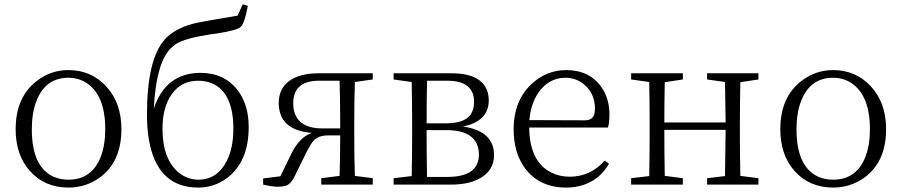

<svg xmlns="http://www.w3.org/2000/svg" viewBox="-20 -847 4137 881"><path d="M293.9 13.7Q184.6 13.7 116.2 -63.5Q51.8 -136.7 51.8 -253.9Q51.8 -403.3 151.4 -477.5Q214.8 -525.4 293.9 -525.4Q398.4 -525.4 467.8 -450.2Q537.1 -375 537.1 -253.9Q537.1 -101.6 433.6 -29.3Q371.1 13.7 293.9 13.7ZM293.9 -22.5Q401.4 -22.5 442.4 -127.9Q462.9 -181.6 462.9 -253.9Q462.9 -409.2 377.9 -465.8Q340.8 -490.2 293.9 -490.2Q187.5 -490.2 146.5 -381.8Q126 -328.1 126 -253.9Q126 -82 225.6 -36.1Q256.8 -22.5 293.9 -22.5Z M890.6 -22.5Q977.5 -22.5 1021.5 -110.4Q1050.8 -169.9 1050.8 -255.9Q1050.8 -420.9 954.1 -463.9Q924.8 -476.6 889.6 -476.6Q799.8 -476.6 754.9 -393.6Q725.6 -337.9 725.6 -256.8Q725.6 -115.2 801.8 -53.7Q841.8 -22.5 890.6 -22.5ZM1093.8 -827.1 1117.2 -820.3Q1103.5 -745.1 1085.9 -724.6Q1068.4 -707 968.8 -692.4Q967.8 -692.4 946.3 -689.5Q830.1 -671.9 788.1 -645.5Q778.3 -638.7 771.5 -632.8Q697.3 -570.3 685.5 -347.7Q739.3 -511.7 899.4 -512.7Q1010.7 -512.7 1072.3 -430.7Q1121.1 -365.2 1121.1 -263.7Q1121.1 -103.5 1020.5 -29.3Q962.9 13.7 889.6 13.7Q713.9 13.7 668.9 -177.7Q654.3 -240.2 654.3 -319.3Q654.3 -574.2 735.4 -665Q741.2 -672.9 747.1 -677.7Q797.9 -723.6 882.8 -742.2Q905.3 -747.1 934.6 -752Q1016.6 -766.6 1070.3 -775.4Z M1457 -257.8H1541V-284.2Q1541 -394.5 1538.1 -476.6H1444.3Q1333 -476.6 1326.2 -385.7Q1325.2 -378.9 1325.2 -373Q1327.1 -258.8 1457 -257.8ZM1690.4 -482.4 1608.4 -470.7Q1605.5 -388.7 1605.5 -284.2V-226.6Q1605.5 -122.1 1608.4 -40L1690.4 -29.3V0H1454.1V-29.3L1538.1 -40Q1541 -118.2 1541 -225.6H1484.4Q1438.5 -225.6 1416 -198.2Q1404.3 -183.6 1386.7 -149.4L1329.1 -32.2Q1312.5 -2 1293 4.9Q1278.3 9.8 1253.9 9.8Q1228.5 9.8 1187.5 0V-28.3L1266.6 -38.1L1317.4 -142.6Q1354.5 -217.8 1411.1 -237.3Q1274.4 -248 1260.7 -350.6Q1258.8 -361.3 1258.8 -372.1Q1258.8 -463.9 1346.7 -496.1Q1385.7 -510.7 1438.5 -510.7H1690.4Z M1939.5 -35.2H2036.1Q2176.8 -36.1 2177.7 -137.7Q2175.8 -249 2030.3 -250H1937.5V-226.6Q1937.5 -144.5 1939.5 -35.2ZM2034.2 -476.6H1939.5Q1937.5 -373 1937.5 -281.2H2028.3Q2136.7 -281.2 2152.3 -351.6Q2155.3 -366.2 2155.3 -382.8Q2153.3 -475.6 2034.2 -476.6ZM1786.1 -510.7H2051.8Q2191.4 -510.7 2217.8 -423.8Q2222.7 -406.2 2222.7 -386.7Q2222.7 -305.7 2137.7 -275.4Q2121.1 -269.5 2102.5 -266.6Q2246.1 -247.1 2247.1 -135.7Q2247.1 -59.6 2171.9 -23.4Q2123 0 2049.8 0H1786.1V-29.3L1869.1 -39.1Q1871.1 -150.4 1871.1 -226.6V-284.2Q1871.1 -361.3 1869.1 -470.7L1786.1 -482.4Z M2409.2 -295.9 2663.1 -294.9Q2705.1 -294.9 2709 -334Q2710 -340.8 2710 -347.7Q2710 -419.9 2657.2 -461.9Q2621.1 -490.2 2574.2 -490.2Q2497.1 -490.2 2449.2 -419.9Q2415 -368.2 2409.2 -295.9ZM2769.5 -261.7H2408.2Q2410.2 -102.5 2512.7 -53.7Q2549.8 -36.1 2595.7 -36.1Q2690.4 -37.1 2754.9 -110.4L2774.4 -95.7Q2719.7 -2 2610.4 11.7Q2593.8 13.7 2578.1 13.7Q2453.1 13.7 2386.7 -78.1Q2336.9 -148.4 2336.9 -253.9Q2336.9 -388.7 2424.8 -466.8Q2491.2 -525.4 2578.1 -525.4Q2685.5 -525.4 2741.2 -445.3Q2776.4 -392.6 2776.4 -322.3Q2776.4 -282.2 2769.5 -261.7Z M3460 -482.4 3377 -469.7Q3375 -360.4 3375 -284.2V-226.6Q3375 -149.4 3377 -40L3460 -29.3V0H3224.6V-29.3L3306.6 -39.1Q3309.6 -206.1 3309.6 -251H3028.3Q3028.3 -149.4 3030.3 -40L3113.3 -29.3V0H2876V-29.3L2959 -39.1Q2960.9 -150.4 2960.9 -226.6V-284.2Q2960.9 -361.3 2959 -470.7L2876 -482.4V-510.7H3113.3V-482.4L3030.3 -469.7Q3028.3 -364.3 3028.3 -285.2H3309.6Q3309.6 -311.5 3306.6 -470.7L3224.6 -482.4V-510.7H3460Z M3802.7 13.7Q3693.4 13.7 3625 -63.5Q3560.5 -136.7 3560.5 -253.9Q3560.5 -403.3 3660.2 -477.5Q3723.6 -525.4 3802.7 -525.4Q3907.2 -525.4 3976.6 -450.2Q4045.9 -375 4045.9 -253.9Q4045.9 -101.6 3942.4 -29.3Q3879.9 13.7 3802.7 13.7ZM3802.7 -22.5Q3910.2 -22.5 3951.2 -127.9Q3971.7 -181.6 3971.7 -253.9Q3971.7 -409.2 3886.7 -465.8Q3849.6 -490.2 3802.7 -490.2Q3696.3 -490.2 3655.3 -381.8Q3634.8 -328.1 3634.8 -253.9Q3634.8 -82 3734.4 -36.1Q3765.6 -22.5 3802.7 -22.5Z"/></svg>

Font: GenYoMin JP Light
Style: Regular
Weight: 300
Version: Version 1.001;PS 1;hotconv 16.6.51;makeotf.lib2.5.65220 DEVE